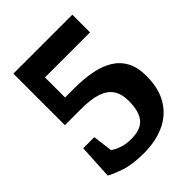

<svg xmlns="http://www.w3.org/2000/svg" viewBox="-195 -745 859 859"><g transform="rotate(-45 235.0 -315.5)"><path d="M207 17Q131 17 84.5 0.5Q38 -16 20 -27L29 -191H99L111 -97Q111 -97 123 -89.5Q135 -82 157.5 -75Q180 -68 212 -68Q271 -68 297 -99.5Q323 -131 323 -196Q323 -241 304.5 -268.5Q286 -296 247.5 -309Q209 -322 148 -322H44V-648H417V-536H132V-409H190Q248 -409 297 -400Q346 -391 382 -369.5Q418 -348 438 -311.5Q458 -275 458 -220Q458 -140 425.5 -87Q393 -34 336 -8.5Q279 17 207 17Z"/></g></svg>

Font: Faustina
Style: Bold
Weight: 700
Designer: Alfonso Garcia
Foundry: http://www.omnibus-type.com
Version: Version 1.200